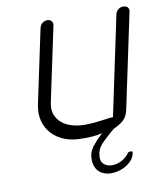

<svg xmlns="http://www.w3.org/2000/svg" viewBox="-82 -623 742 866"><g transform="rotate(-10 288.5 -189.5)"><path d="M505 -527Q508 -539 517.5 -547Q527 -555 541 -555Q555 -555 561.5 -547Q568 -539 565 -527L473 -92Q467 -64 449.5 -48Q432 -32 404 -20L386 -5Q363 15 344.5 34Q326 53 321 74Q313 110 328 125.5Q343 141 368 141Q389 141 409.5 131Q430 121 445 102Q449 94 460 94Q464 94 468 96Q468 98 468.5 100.5Q469 103 468 105Q464 123 451.5 136.5Q439 150 423 159Q407 168 389.5 172Q372 176 359 176Q339 176 322.5 169Q306 162 296 149Q286 136 282.5 117Q279 98 284 74Q285 68 289.5 59.5Q294 51 301 40Q304 38 314 25.5Q324 13 348 -9Q326 -4 302 -2Q278 0 250 -1Q209 -1 175 -14.5Q141 -28 118 -53Q95 -78 86 -112.5Q77 -147 86 -189L157 -524Q160 -538 170 -546Q180 -554 194 -554Q205 -554 212 -546Q219 -538 216 -524L145 -189Q137 -155 146.5 -130.5Q156 -106 175.5 -90.5Q195 -75 222 -67.5Q249 -60 278 -60Q307 -60 340 -64Q373 -68 393 -71Q395 -71 401 -71.5Q407 -72 409 -72Z"/></g></svg>

Font: VDS
Style: Thin Italic
Weight: 100
Width: 0
Designer: artmaker
Foundry: artmaker
Version: Version 1.000 2012 initial release